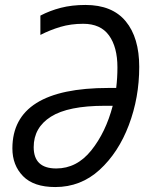

<svg xmlns="http://www.w3.org/2000/svg" viewBox="-20 -745 611 775"><path d="M203 10Q306 10 382 -59.5Q458 -129 500 -240Q542 -351 542 -475Q542 -593 487.5 -659Q433 -725 325 -725Q270 -725 225.5 -713.5Q181 -702 143 -682V-604Q182 -624 224 -636.5Q266 -649 316 -649Q386 -649 420 -602Q454 -555 454 -473Q454 -430 449 -390H418Q30 -390 30 -146Q30 -78 73 -34Q116 10 203 10ZM207 -65Q116 -65 116 -151Q116 -230 185.5 -274Q255 -318 403 -318H435Q407 -211 348.5 -138Q290 -65 207 -65Z"/></svg>

Font: Noto Sans UI SemiCondensed
Style: Italic
Weight: 400
Width: 4
Italic angle: -12°
Designer: Monotype Design Team
Foundry: Monotype Imaging Inc.
Version: Version 1.901